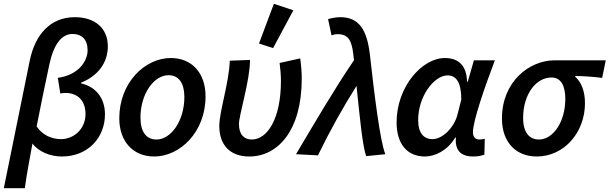

<svg xmlns="http://www.w3.org/2000/svg" viewBox="-34 -808 3194 1006"><path d="M-14 178H96C107 98 122 23 136 -56C169 -12 231 12 290 12C427 12 516 -87 516 -209C516 -295 467 -354 391 -371V-375C481 -411 531 -481 531 -565C531 -660 464 -718 358 -718C230 -718 150 -627 122 -491ZM285 -79C239 -79 188 -99 158 -146C180 -259 202 -364 225 -472C248 -578 290 -630 346 -630C394 -630 425 -602 425 -544C425 -493 383 -416 269 -400L282 -318C292 -320 300 -321 309 -321C374 -321 414 -280 414 -210C414 -134 355 -79 285 -79Z M774 12C908 12 1043 -115 1043 -303C1043 -426 971 -504 861 -504C726 -504 591 -376 591 -188C591 -66 664 12 774 12ZM786 -77C731 -77 702 -119 702 -192C702 -317 773 -414 849 -414C903 -414 932 -372 932 -300C932 -175 862 -77 786 -77Z M1272 12C1422 12 1547 -124 1547 -396C1547 -425 1545 -458 1539 -502L1431 -478C1435 -450 1438 -412 1438 -384C1438 -186 1367 -77 1285 -77C1247 -77 1218 -101 1218 -158C1218 -205 1276 -387 1276 -494L1170 -490C1166 -374 1115 -223 1115 -148C1115 -52 1168 12 1272 12ZM1397 -556 1503 -754 1401 -788 1323 -580Z M1885 10 1985 0C1957 -68 1926 -325 1904 -523C1889 -649 1849 -718 1749 -718C1731 -718 1706 -714 1685 -708L1703 -623C1716 -627 1723 -629 1736 -629C1794 -629 1809 -590 1817 -525C1818 -514 1819 -504 1821 -493C1712 -332 1617 -168 1517 0L1632 6C1694 -122 1761 -242 1834 -358C1851 -195 1866 -36 1885 10Z M2193 12C2246 12 2311 -20 2351 -87H2355C2354 -79 2354 -70 2354 -66C2357 -9 2393 12 2444 12C2468 12 2486 9 2504 2L2506 -81C2498 -79 2490 -77 2479 -77C2456 -77 2444 -91 2444 -115C2444 -174 2505 -350 2559 -492H2449L2417 -380H2413C2411 -467 2366 -504 2297 -504C2177 -504 2044 -353 2044 -167C2044 -54 2099 12 2193 12ZM2232 -79C2187 -79 2157 -110 2157 -179C2157 -304 2241 -413 2311 -413C2358 -413 2383 -374 2383 -286L2362 -204C2344 -139 2285 -79 2232 -79Z M2778 12C2921 12 3031 -113 3031 -267C3031 -331 3012 -377 2980 -406V-410C3028 -409 3071 -406 3121 -400L3140 -492H2872C2740 -492 2596 -381 2596 -187C2596 -58 2674 12 2778 12ZM2790 -77C2741 -77 2707 -112 2707 -189C2707 -317 2776 -402 2856 -402C2907 -402 2928 -355 2928 -290C2928 -168 2863 -77 2790 -77Z"/></svg>

Font: Source Sans Pro Semibold
Style: Italic
Weight: 600
Italic angle: -11°
Designer: Paul D. Hunt
Foundry: Adobe Systems Incorporated
Version: Version 3.006;hotconv 1.0.111;makeotfexe 2.5.65597